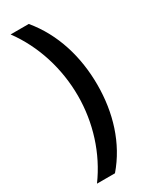

<svg xmlns="http://www.w3.org/2000/svg" viewBox="-224 -764 770 971"><g transform="rotate(-30 161.5 -278.0)"><path d="M283 -274C283 -437 237 -593 136 -714H30C122 -589 170 -433 170 -275C170 -120 122 34 31 158H136C237 41 283 -113 283 -274Z"/></g></svg>

Font: Noto Sans New Tai Lue Semibold
Style: Regular
Weight: 600
Designer: Monotype Design Team
Foundry: Monotype Imaging Inc.
Version: Version 2.004